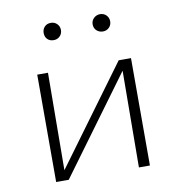

<svg xmlns="http://www.w3.org/2000/svg" viewBox="-71 -658 670 722"><g transform="rotate(-10 264.5 -296.5)"><path d="M402 0 405 -410H444V0ZM86 0V-410H127L124 0ZM110 0V-19L397 -410H421V-391L134 0ZM170 -527Q155 -527 146 -536Q137 -545 137 -560Q137 -574 146 -583.5Q155 -593 170 -593Q184 -593 193.5 -583.5Q203 -574 203 -560Q203 -546 193.5 -536.5Q184 -527 170 -527ZM358 -527Q344 -527 334 -536Q324 -545 324 -560Q324 -574 334 -583.5Q344 -593 358 -593Q372 -593 381.5 -583.5Q391 -574 391 -560Q391 -546 381.5 -536.5Q372 -527 358 -527Z"/></g></svg>

Font: Ysabeau Infant ExtraLight
Style: Regular
Weight: 250
Designer: Christian Thalmann (Catharsis Fonts)
Version: Version 2.001;gftools[0.9.30]; featfreeze: ss01,ss02,lnum